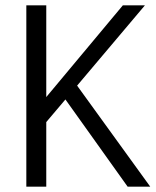

<svg xmlns="http://www.w3.org/2000/svg" viewBox="-20 -702 585 722"><path d="M460 0 226 -328 154 -243V0H79V-682H154V-337L442 -682H525L270 -380L545 0Z"/></svg>

Font: Didact Gothic
Style: Regular
Weight: 400
Designer: Daniel Johnson
Foundry: Daniel Johnson
Version: Version 2.101;PS 002.101;hotconv 1.0.88;makeotf.lib2.5.64775